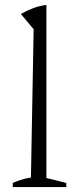

<svg xmlns="http://www.w3.org/2000/svg" viewBox="-20 -762 320 782"><path d="M32 0V-17Q46 -23 63.5 -29Q81 -35 106 -39L117 -643L65 -705Q89 -719 114.5 -728.5Q140 -738 169 -742V-37L250 -17V0Z"/></svg>

Font: Piazzolla Thin ExtraLight
Style: Regular
Weight: 250
Version: Version 2.005